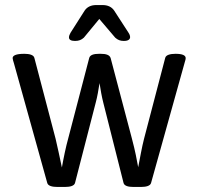

<svg xmlns="http://www.w3.org/2000/svg" viewBox="-20 -738 787 760"><path d="M386 -718H361C341 -718 325 -711 315 -696L259 -608C255 -601 253 -595 253 -590C253 -581 261 -576 276 -576H278C292 -576 302 -580 312 -589L373 -663L436 -589C446 -580 456 -576 469 -576H471C487 -576 495 -582 495 -591C495 -596 493 -602 489 -608L432 -696C422 -711 406 -718 386 -718ZM675 -525C655 -525 637 -521 634 -509L550 -188C542 -157 534 -112 527 -76C520 -112 517 -133 502 -190L418 -508C414 -521 399 -525 379 -525H372C352 -525 336 -521 333 -508L250 -190C241 -158 231 -110 225 -75C217 -112 206 -165 200 -189L116 -509C113 -521 96 -525 76 -525C43 -525 30 -518 30 -508C30 -504 33 -494 35 -488L167 -14C170 -2 187 2 207 2H237C257 2 274 -2 277 -14L359 -332C365 -354 370 -383 374 -409C378 -383 383 -354 389 -331L469 -14C472 -2 488 2 508 2H538C558 2 575 -2 578 -14L712 -494C714 -500 715 -504 715 -508C715 -519 702 -525 675 -525Z"/></svg>

Font: Asap
Style: Regular
Weight: 400
Designer: Pablo Cosgaya
Foundry: Pablo Cosgaya
Version: Version 1.007;PS 001.007;hotconv 1.0.70;makeotf.lib2.5.58329